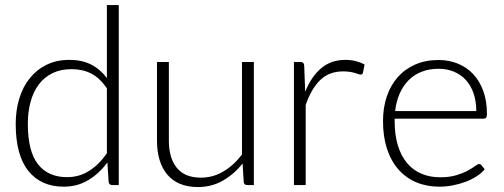

<svg xmlns="http://www.w3.org/2000/svg" viewBox="-20 -748 2035 776"><path d="M433.5 0Q421 0 419 -13L414 -91.5Q381 -46.5 336.8 -20Q292.5 6.5 237.5 6.5Q146 6.5 94.8 -57Q43.5 -120.5 43.5 -247.5Q43.5 -302 57.8 -349.2Q72 -396.5 99.8 -431.2Q127.5 -466 167.8 -486Q208 -506 260.5 -506Q311 -506 348 -487.2Q385 -468.5 412 -432.5V-727.5H460V0ZM251 -32Q300.5 -32 340.5 -57.5Q380.5 -83 412 -128.5V-391Q383 -433.5 348.2 -451Q313.5 -468.5 269.5 -468.5Q225.5 -468.5 192.5 -452.5Q159.5 -436.5 137.2 -407.2Q115 -378 103.8 -337.2Q92.5 -296.5 92.5 -247.5Q92.5 -136.5 133.5 -84.2Q174.5 -32 251 -32Z M662.5 -497.5V-179.5Q662.5 -109.5 694.5 -69.8Q726.5 -30 792 -30Q840.5 -30 882.5 -54.8Q924.5 -79.5 958 -123.5V-497.5H1006V0H979.5Q965.5 0 965 -13L960.5 -87Q926 -44 880.8 -18Q835.5 8 780 8Q738.5 8 707.5 -5Q676.5 -18 656 -42.5Q635.5 -67 625 -101.5Q614.5 -136 614.5 -179.5V-497.5Z M1168 0V-497.5H1193Q1201.5 -497.5 1205.2 -494Q1209 -490.5 1209.5 -482L1213.5 -377Q1237.5 -437.5 1277.5 -471.8Q1317.5 -506 1376 -506Q1398.5 -506 1417.5 -501.2Q1436.5 -496.5 1453.5 -487.5L1447 -454.5Q1445.5 -446.5 1437 -446.5Q1434 -446.5 1428.5 -448.5Q1423 -450.5 1414.8 -453Q1406.5 -455.5 1394.5 -457.5Q1382.5 -459.5 1367 -459.5Q1310.5 -459.5 1274.2 -424.5Q1238 -389.5 1215.5 -323.5V0Z M1752.5 -505.5Q1794.5 -505.5 1830.2 -491Q1866 -476.5 1892.2 -448.8Q1918.5 -421 1933.2 -380.5Q1948 -340 1948 -287.5Q1948 -276.5 1944.8 -272.5Q1941.5 -268.5 1934.5 -268.5H1575V-259Q1575 -203 1588 -160.5Q1601 -118 1625 -89.2Q1649 -60.5 1683 -46Q1717 -31.5 1759 -31.5Q1796.5 -31.5 1824 -39.8Q1851.5 -48 1870.2 -58.2Q1889 -68.5 1900 -76.8Q1911 -85 1916 -85Q1922.5 -85 1926 -80L1939 -64Q1927 -49 1907.2 -36Q1887.5 -23 1863.2 -13.8Q1839 -4.5 1811.2 1Q1783.5 6.5 1755.5 6.5Q1704.5 6.5 1662.5 -11.2Q1620.5 -29 1590.5 -63Q1560.5 -97 1544.2 -146.2Q1528 -195.5 1528 -259Q1528 -312.5 1543.2 -357.8Q1558.5 -403 1587.2 -435.8Q1616 -468.5 1657.8 -487Q1699.5 -505.5 1752.5 -505.5ZM1753 -470Q1714.5 -470 1684 -458Q1653.5 -446 1631.2 -423.5Q1609 -401 1595.2 -369.5Q1581.5 -338 1577 -299H1905Q1905 -339 1894 -370.8Q1883 -402.5 1863 -424.5Q1843 -446.5 1815 -458.2Q1787 -470 1753 -470Z"/></svg>

Font: Lato TR Light
Style: Regular
Weight: 300
Designer: Lukasz Dziedzic
Foundry: Lukasz Dziedzic
Version: Version 1.104 2013